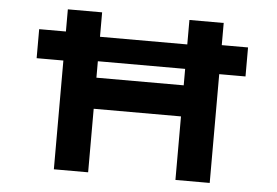

<svg xmlns="http://www.w3.org/2000/svg" viewBox="-50 -769 1208 837"><g transform="rotate(5 554.0 -350.0)"><path d="M97 -476V-603H240L306 -593H798L866 -603H1011V-476H865L810 -486H296L240 -476ZM746 0V-700H896V0ZM214 0V-700H364V0ZM274 -278 276 -414H822V-278Z"/></g></svg>

Font: Lexend Mega SemiBold
Style: Regular
Weight: 600
Designer: Bonnie Shaver-Troup, Thomas Jockin
Foundry: Lexend
Version: Version 1.007